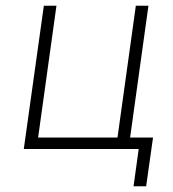

<svg xmlns="http://www.w3.org/2000/svg" viewBox="-20 -520 605 670"><path d="M133 -500H177L113 -40H390L454 -500H498L434 -40H514L490 130H446L464 0H63Z"/></svg>

Font: Retni Sans Light
Style: Italic
Weight: 300
Italic angle: -8°
Designer: Vitaly Kuzmin
Foundry: ParaType Ltd.
Version: Version 1.00;June 10, 2019;FontCreator 11.5.0.2425 64-bit; t